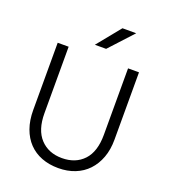

<svg xmlns="http://www.w3.org/2000/svg" viewBox="-162 -1031 1015 1154"><g transform="rotate(20 345.0 -454.0)"><path d="M345 7Q286 7 238 -11.5Q190 -30 156 -65.5Q122 -101 103.5 -152.5Q85 -204 85 -270V-700H155V-275Q155 -168 207 -112.5Q259 -57 345 -57Q432 -57 483.5 -112Q535 -167 535 -275V-700H605V-270Q605 -205 586 -154Q567 -103 533 -67Q499 -31 451 -12Q403 7 345 7ZM421 -915H509L371 -765H299Z"/></g></svg>

Font: PT Root UI
Style: Regular
Weight: 400
Designer: Vitaly Kuzmin
Foundry: ParaType Ltd.
Version: Version 2.001G